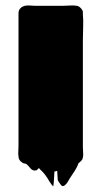

<svg xmlns="http://www.w3.org/2000/svg" viewBox="-20 -592 367 695"><path d="M280 -59Q280 -49 281 -38Q282 -27 279 -18Q279 -17 278.5 -16.5Q278 -16 278 -15Q277 -15 275 -11L269 -5Q267 -3 265 -2L264 -1Q263 3 261 7Q259 11 257 15Q252 25 245.5 34Q239 43 233 53Q229 60 224.5 67.5Q220 75 213 80Q206 84 201 78Q196 72 193 67Q192 65 191 63.5Q190 62 189 60Q188 52 188 43Q188 34 187 26Q186 26 186 26.5Q186 27 185 27Q184 27 183.5 27.5Q183 28 181 28Q180 29 179 28.5Q178 28 177 29Q176 42 175.5 55.5Q175 69 173 82Q172 83 171 81Q170 79 168 78L159 65Q152 52 142 39Q135 30 125 21Q123 17 120 17Q119 18 117 20Q115 22 113 24Q104 27 97 23Q93 21 90 17Q87 13 83 9L77 3Q74 0 65 -1Q61 -3 60 -4Q47 -12 47 -26Q47 -28 46.5 -30.5Q46 -33 46 -35Q46 -43 46.5 -50Q47 -57 47 -64V-528Q47 -536 47 -544.5Q47 -553 52 -560L58 -566Q63 -569 70 -571Q79 -573 89 -572Q99 -571 107 -571H209Q221 -571 233.5 -572Q246 -573 258 -571Q260 -571 262 -570Q271 -566 276 -558Q280 -554 280 -548.5Q280 -543 280 -540Q282 -518 281 -493.5Q280 -469 280 -446Z"/></svg>

Font: Rubik Wet Paint
Style: Regular
Weight: 400
Designer: Hubert and Fischer, NaN
Foundry: Hubert and Fischer, NaN
Version: Version 2.200